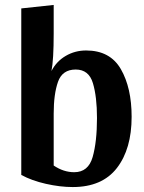

<svg xmlns="http://www.w3.org/2000/svg" viewBox="-20 -734 583 776"><path d="M188 -447Q208 -486 245.5 -508Q283 -530 328 -530Q425 -530 468.5 -454.5Q512 -379 512 -262Q512 -132 452.5 -55Q393 22 274 22Q223 22 165.5 9Q108 -4 66 -27V-700L197 -714V-599Q197 -492 188 -447ZM280 -38Q337 -38 354.5 -99.5Q372 -161 372 -257Q372 -343 355.5 -398Q339 -453 286 -453Q232 -453 214.5 -403.5Q197 -354 197 -275V-65Q237 -38 280 -38Z"/></svg>

Font: Sansita Medium
Style: Regular
Weight: 500
Designer: Pablo Cosgaya
Foundry: Omnibus-Type
Version: Version 1.006